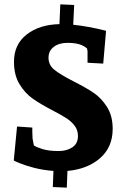

<svg xmlns="http://www.w3.org/2000/svg" viewBox="-20 -779 582 891"><path d="M293 14.2 290 91.8 225.1 88.9 228 14.2Q178.2 10.3 137.2 -0.5Q96.2 -11.2 70.1 -22.2Q43.9 -33.2 43.9 -34.2L59.1 -191.9L129.9 -187Q129.9 -182.1 129.9 -168Q129.9 -153.8 130.9 -143.1Q129.9 -140.1 133.1 -125.5Q136.2 -110.8 137.2 -104Q148.4 -96.2 177.2 -87.2Q206.1 -78.1 252 -78.1Q290 -78.1 315.9 -95.5Q341.8 -112.8 341.8 -147.9Q341.8 -174.8 326.9 -194.8Q312 -214.8 289.6 -229.5Q267.1 -244.1 225.1 -266.1Q168 -295.9 132.1 -321Q96.2 -346.2 70.6 -388.2Q44.9 -430.2 44.9 -492.2Q44.9 -573.2 104 -619.1Q163.1 -665 255.9 -667L259.8 -758.8L324.2 -755.9L319.8 -664.1Q388.7 -657.2 472.2 -636.2L459 -483.9L386.2 -487.8V-542L383.8 -554.2Q368.7 -567.4 347.4 -573.7Q326.2 -580.1 293 -580.1Q253.9 -580.1 229.5 -561.5Q205.1 -543 205.1 -511.2Q205.1 -477.1 232.4 -455.1Q259.8 -433.1 318.8 -402.8Q377.9 -373 414.1 -348.6Q450.2 -324.2 476.6 -282.7Q502.9 -241.2 502.9 -181.2Q502.9 -96.2 444.6 -45.2Q386.2 5.9 293 14.2Z"/></svg>

Font: Sura
Style: Bold
Weight: 700
Designer: Carolina Giovagnoli
Foundry: Huerta Tipografica
Version: Version 1.002;PS 001.002;hotconv 1.0.70;makeotf.lib2.5.58329